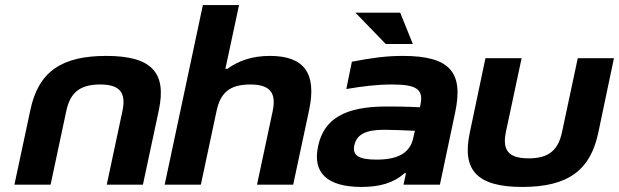

<svg xmlns="http://www.w3.org/2000/svg" viewBox="-20 -730 2447 759"><path d="M100 -295 37 0H180L242 -291C257 -363 295 -396 376 -396C455 -396 479 -363 464 -291L402 0H545L608 -295C639 -442 581 -509 400 -509C225 -509 132 -448 100 -295Z M782 -710 631 0H774L836 -291C851 -363 888 -396 969 -396C1048 -396 1073 -363 1058 -291L996 0H1139L1202 -295C1233 -442 1181 -509 1047 -509C975 -509 922 -489 879 -458H871L925 -710Z M1572 -509C1506 -509 1449 -501 1371 -486L1349 -378C1413 -389 1471 -396 1529 -396C1627 -396 1655 -377 1642 -316L1640 -306C1578 -309 1533 -309 1508 -309C1343 -309 1261 -260 1238 -154C1214 -49 1271 9 1409 9C1480 9 1535 -6 1579 -45H1585L1575 0H1719L1779 -284C1813 -443 1761 -509 1572 -509ZM1381 -157C1391 -199 1426 -217 1500 -217C1523 -217 1576 -215 1620 -213L1614 -186C1602 -128 1557 -99 1469 -99C1395 -99 1372 -117 1381 -157ZM1385 -680 1505 -556H1612L1562 -680Z M1837 -205C1805 -55 1868 9 2045 9C2228 9 2314 -59 2345 -205L2407 -500H2264L2202 -209C2187 -137 2150 -104 2070 -104C1989 -104 1965 -137 1980 -209L2042 -500H1899Z"/></svg>

Font: LT Wave Bold
Style: Italic
Weight: 700
Designer: Daniel Lyons
Version: Version 2.5 (Glyphs App)